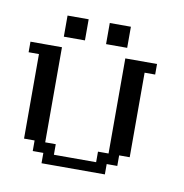

<svg xmlns="http://www.w3.org/2000/svg" viewBox="-50 -389 418 437"><g transform="rotate(10 158.5 -170.5)"><path d="M72.8 0V-23.9H48.3V-48.3H23.9V-243.7H0V-268.1H72.8V-48.3H97.2V-23.9H194.8V-48.3H219.2V-268.1H292.5V-243.7H268.1V-48.3H243.7V-23.9H219.2V0ZM72.8 -292.5V-341.3H121.6V-292.5ZM170.4 -292.5V-341.3H219.2V-292.5Z"/></g></svg>

Font: FS Mondwest Regular
Style: Regular
Weight: 400
Designer: NZWStudios2024
Foundry: https://fontstruct.com
Version: Version 1.0